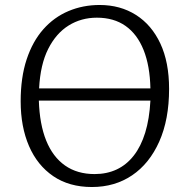

<svg xmlns="http://www.w3.org/2000/svg" viewBox="-20 -738 743 771"><path d="M63 -331Q63 -427 87 -499.5Q111 -572 154 -620.5Q197 -669 255 -693.5Q313 -718 380 -718Q463 -718 526 -678Q589 -638 624 -563Q659 -488 659 -381Q659 -258 619.5 -169.5Q580 -81 510.5 -34Q441 13 349 13Q258 13 194 -30.5Q130 -74 96.5 -151.5Q63 -229 63 -331ZM360 -39Q409 -39 448.5 -57.5Q488 -76 517 -113Q546 -150 563 -205Q580 -260 584 -334H136Q139 -239 165.5 -173.5Q192 -108 241 -73.5Q290 -39 360 -39ZM369 -667Q306 -667 255.5 -635.5Q205 -604 173.5 -541.5Q142 -479 137 -383H584Q582 -474 556.5 -537.5Q531 -601 484 -634Q437 -667 369 -667Z"/></svg>

Font: Literata 18pt Light
Style: Italic
Weight: 300
Italic angle: -2°
Designer: Latin by Veronika Burian and Jose Scaglione. Greek by Irene Vlachou. Cyrillic by Vera Evstafieva
Foundry: TypeTogether
Version: Version 3.103;gftools[0.9.29]